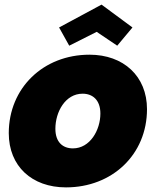

<svg xmlns="http://www.w3.org/2000/svg" viewBox="-20 -805 676 832"><path d="M617 -332C617 -475 515 -568 368 -568C167 -568 18 -423 18 -228C18 -85 118 7 266 7C466 7 617 -135 617 -332ZM220 -247C220 -320 263 -399 338 -399C381 -399 415 -372 415 -313C415 -241 370 -162 296 -162C252 -162 220 -189 220 -247ZM420 -785 236 -686 280 -607 399 -667 488 -607 554 -686Z"/></svg>

Font: SVN-Poppins ExtraBold
Style: Italic
Weight: 800
Italic angle: -10°
Designer: Ninad Kale (Devanagari), Jonny Pinhorn (Latin)
Foundry: Indian Type Foundry
Version: Version 3.002 2017